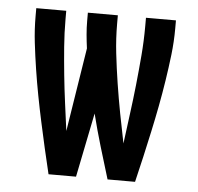

<svg xmlns="http://www.w3.org/2000/svg" viewBox="-44 -575 637 619"><g transform="rotate(5 275.0 -265.0)"><path d="M135 0Q125 -41 115.5 -83Q106 -125 97 -166.5Q88 -208 80 -250Q72 -292 65.5 -334Q59 -376 54 -418.5Q49 -461 49 -504V-530H146V-504Q146 -458 149.5 -413Q153 -368 157.5 -323.5Q162 -279 168 -234Q174 -189 180 -144L223 -415Q220 -437 218 -459Q216 -481 216 -504V-530H313V-504Q313 -455 318.5 -407Q324 -359 331.5 -311Q339 -263 348 -215.5Q357 -168 367 -120Q373 -168 379.5 -216Q386 -264 391 -311.5Q396 -359 400 -407Q404 -455 404 -504V-530H501V-504Q501 -461 496 -418.5Q491 -376 484.5 -334Q478 -292 470 -250Q462 -208 453 -166.5Q444 -125 434.5 -83Q425 -41 415 0H326Q310 -52 294.5 -104Q279 -156 266 -208L224 0Z"/></g></svg>

Font: Lode Dark Term
Style: Bold
Weight: 700
Monospace: yes
Designer: Belleve Invis
Foundry: Belleve Invis
Version: Version 29.2.0